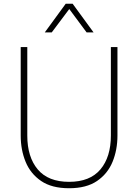

<svg xmlns="http://www.w3.org/2000/svg" viewBox="-20 -990 734 1020"><path d="M218 -818 329 -970H366L477 -818H440L348 -942L255 -818ZM347 10Q255 10 198.5 -28.5Q142 -67 116 -130.5Q90 -194 90 -270V-740H125V-270Q125 -156 180.5 -90Q236 -24 347 -24Q458 -24 513.5 -90Q569 -156 569 -270V-740H604V-270Q604 -194 578 -130.5Q552 -67 495.5 -28.5Q439 10 347 10Z"/></svg>

Font: Be Vietnam Pro Thin
Style: Regular
Weight: 100
Designer: Lam Bao, Tony Le, Vietanh Nguyen
Foundry: Yellow Type Foundry
Version: Version 1.002; ttfautohint (v1.8.3)